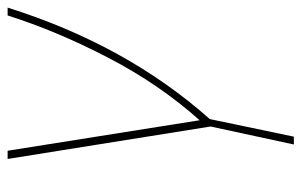

<svg xmlns="http://www.w3.org/2000/svg" viewBox="-160 -398 772 491"><g transform="rotate(-90 225.5 -153.0)"><path d="M101 213 147 0 64 -519H85L163 -28Q255 -131 323 -262Q391 -393 431 -519H451Q356 -216 166 -2L121 213Z"/></g></svg>

Font: Raleway-v4020 Thin
Style: Italic
Weight: 250
Italic angle: -12°
Designer: Matt McInerney, Pablo Impallari, Rodrigo Fuenzalida
Foundry: Matt McInerney, Pablo Impallari, Rodrigo Fuenzalida
Version: Version 4.020;PS 004.020;hotconv 1.0.88;makeotf.lib2.5.64775